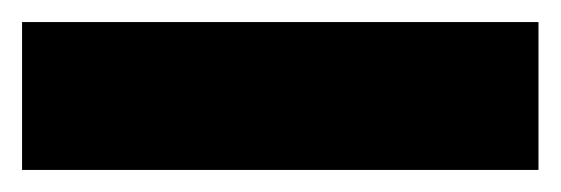

<svg xmlns="http://www.w3.org/2000/svg" viewBox="-20 2 508 174"><path d="M0 156V22H468V156Z"/></svg>

Font: Bricolage Grotesque Condensed ExtraBold
Style: Regular
Weight: 800
Width: 3
Designer: Mathieu Triay
Foundry: Atelier Triay
Version: Version 1.000;gftools[0.9.30]